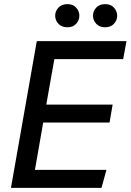

<svg xmlns="http://www.w3.org/2000/svg" viewBox="-20 -909 632 929"><path d="M149 -87H495L471 0H33L158 -710H592L576 -623H243L204 -403H525L510 -316H189ZM489 -777Q461 -777 445.5 -794Q430 -811 430 -833Q430 -855 445.5 -872Q461 -889 489 -889Q516 -889 531.5 -872Q547 -855 547 -833Q547 -811 531.5 -794Q516 -777 489 -777ZM307 -777Q278 -777 262.5 -794Q247 -811 247 -833Q247 -855 262.5 -872Q278 -889 307 -889Q333 -889 348.5 -872Q364 -855 364 -833Q364 -811 348.5 -794Q333 -777 307 -777Z"/></svg>

Font: Livvic Medium
Style: Italic
Weight: 500
Italic angle: -10°
Designer: Jacques Le Bailly, Baron von Fonthausen
Version: Version 1.001; ttfautohint (v1.8.2)